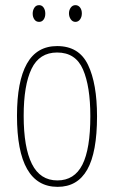

<svg xmlns="http://www.w3.org/2000/svg" viewBox="-20 -716 443 746"><path d="M357 -264Q357 -124 319 -57Q281 10 204 10Q46 10 46 -266Q46 -400 84.5 -468.5Q123 -537 202 -537Q287 -537 322 -464Q357 -391 357 -264ZM72 -266Q72 -143 104 -79Q136 -15 203 -15Q269 -15 300 -76Q331 -137 331 -265Q331 -380 302.5 -446Q274 -512 202 -512Q133 -512 102.5 -448.5Q72 -385 72 -266ZM107 -663Q107 -676 113.5 -686Q120 -696 132 -696Q143 -696 149.5 -686.5Q156 -677 156 -663Q156 -649 149.5 -640Q143 -631 132 -631Q120 -631 113.5 -640.5Q107 -650 107 -663ZM248 -664Q248 -677 255 -686.5Q262 -696 273 -696Q284 -696 291 -687Q298 -678 298 -664Q298 -650 291 -640.5Q284 -631 273 -631Q262 -631 255 -641Q248 -651 248 -664Z"/></svg>

Font: Noto Sans ExtraCondensed Thin
Style: Regular
Weight: 100
Width: 2
Designer: Monotype Design Team
Foundry: Monotype Imaging Inc.
Version: Version 2.013; ttfautohint (v1.8.4.7-5d5b)